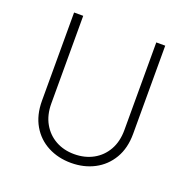

<svg xmlns="http://www.w3.org/2000/svg" viewBox="-127 -835 961 968"><g transform="rotate(20 353.5 -351.0)"><path d="M158 -240Q158 -178 183.5 -133Q209 -88 253 -63.5Q297 -39 353 -39Q410 -39 454.5 -63.5Q499 -88 524.5 -133Q550 -178 550 -240V-710H598V-237Q598 -160 565.5 -105Q533 -50 477.5 -21Q422 8 353 8Q284 8 228.5 -21Q173 -50 141 -105Q109 -160 109 -237V-710H158Z"/></g></svg>

Font: Josefin Sans Thin Light
Style: Regular
Weight: 300
Version: Version 2.000